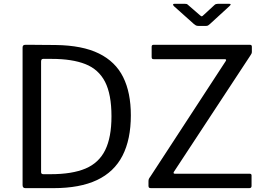

<svg xmlns="http://www.w3.org/2000/svg" viewBox="-20 -974 1373 994"><path d="M111.4 0Q96.9 0 96.9 -15.5V-727.9Q96.9 -735.3 100.4 -738.7Q103.9 -742 111.6 -742Q128.6 -742 149.1 -742Q169.5 -742 190.7 -741.6Q212 -741.3 232 -741.3Q252 -741.3 268.2 -741Q406.5 -739.2 492.2 -697Q577.9 -654.8 617.6 -574.7Q657.4 -494.7 657.4 -377.1Q657.4 -252 614.1 -167.8Q570.8 -83.7 482.1 -41.8Q393.4 0 257.7 0ZM204.6 -72.2H242.7Q353.6 -72.2 422.9 -101.5Q492.1 -130.9 524.6 -197Q557.1 -263.1 557.1 -371.8Q557.1 -486 523.7 -550.7Q490.3 -615.3 421.8 -642.2Q353.4 -669.1 247.8 -669.1H202.7Q192.7 -669.1 192.7 -655.1V-82.8Q192.7 -72.2 204.6 -72.2ZM761.7 0Q754.7 0 751.7 -2.5Q748.7 -4.9 748.7 -12V-35.2Q748.7 -43.2 750.8 -47.8Q752.8 -52.4 759.6 -61.6L1148.8 -658.1Q1154.4 -667.6 1143.4 -667.6H776.2Q769.7 -667.6 767.4 -670.2Q765.1 -672.8 765.1 -679.3V-731.9Q765.1 -742 774.4 -742H1274.4Q1283.9 -742 1283.9 -732.1V-705.8Q1283.9 -699.9 1281.9 -696.2Q1279.8 -692.6 1275.6 -685.8L880.2 -84.3Q877.4 -79.2 879.1 -76.9Q880.9 -74.7 885 -74.7H1271.9Q1282.3 -74.7 1282.3 -65.8V-11.1Q1282.3 -6.5 1279.7 -3.2Q1277.1 0 1270.6 0H761.7ZM1089.6 -947.4Q1093.8 -951.6 1098.2 -952.9Q1102.5 -954.3 1107.9 -954.3H1166.5Q1181.1 -954.3 1167.7 -942.1L1066.2 -849.1Q1062.6 -846.3 1058.4 -843Q1054.2 -839.8 1046.9 -839.8H1007.7Q998.8 -839.8 993.7 -842.7Q988.6 -845.6 983 -850.4L880.4 -942.1Q875.6 -947.2 876.1 -950.7Q876.6 -954.3 882.7 -954.3H936.8Q943.1 -954.3 946.3 -953.4Q949.5 -952.6 954.8 -947.4L1012.4 -897.5Q1021.5 -889 1024.6 -889.3Q1027.7 -889.6 1035.5 -897.5Z"/></svg>

Font: Libre Franklin Thin
Style: Regular
Weight: 100
Designer: Pablo Impallari, Rodrigo Fuenzalida, Nhung Nguyen
Foundry: Impallari Type
Version: Version 3.000